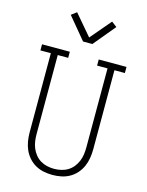

<svg xmlns="http://www.w3.org/2000/svg" viewBox="-142 -1061 883 1155"><g transform="rotate(15 300.0 -484.0)"><path d="M300 8Q272 8 245 2.5Q218 -3 194 -16.5Q170 -30 151.5 -51Q133 -72 122 -97Q111 -122 106.5 -149.5Q102 -177 102 -205V-697H37V-735H210V-697H145V-205Q145 -183 148 -161Q151 -139 159.5 -118.5Q168 -98 182 -80.5Q196 -63 215 -51.5Q234 -40 256 -35Q278 -30 300 -30Q322 -30 344 -35Q366 -40 385 -51.5Q404 -63 418 -80.5Q432 -98 440.5 -118.5Q449 -139 452 -161Q455 -183 455 -205V-697H390V-735H563V-697H498V-205Q498 -177 493.5 -149.5Q489 -122 478 -97Q467 -72 448.5 -51Q430 -30 406 -16.5Q382 -3 355 2.5Q328 8 300 8ZM271 -815 158 -951 191 -976 300 -848 409 -976 442 -951 329 -815Z"/></g></svg>

Font: Iosevka Etoile Extralight
Style: Regular
Weight: 200
Designer: Belleve Invis
Foundry: Belleve Invis
Version: Version 22.1.2; ttfautohint (v1.8.4)